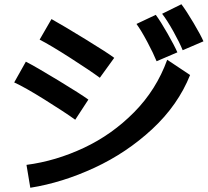

<svg xmlns="http://www.w3.org/2000/svg" viewBox="-20 -869 980 906"><path d="M167 -682 223 -779Q277 -749 383 -684Q489 -619 519 -596L451 -502Q408 -534 313 -595Q218 -656 167 -682ZM123 17 105 -91Q243 -109 376 -171.5Q509 -234 613.5 -340Q718 -446 769 -587L877 -515Q820 -373 699 -260.5Q578 -148 426 -77.5Q274 -7 123 17ZM47 -480 102 -578Q149 -554 256 -489Q363 -424 397 -399L335 -304Q285 -340 190.5 -399Q96 -458 47 -480ZM745 -804 836 -849Q860 -817 893.5 -760.5Q927 -704 940 -674L842 -632Q828 -667 798.5 -720Q769 -773 745 -804ZM624 -756 715 -799Q738 -768 770.5 -711Q803 -654 817 -622L719 -580Q704 -617 675 -671.5Q646 -726 624 -756Z"/></svg>

Font: 카카오 큰글씨 ExtraBold
Style: Regular
Weight: 800
Designer: Park Young-rak; Lee Sang-min; Kim Jung-jin; Min Bon; Park Min-gyu;
Foundry: Kakao Corporation
Version: Version 2.003